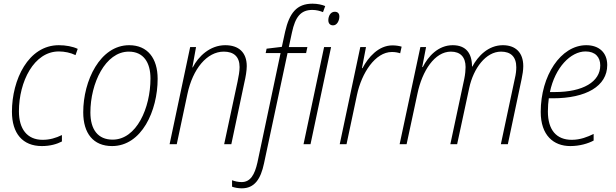

<svg xmlns="http://www.w3.org/2000/svg" viewBox="-20 -785 3352 1045"><path d="M208 10C254 10 290 -1 317 -15V-50C284 -34 251 -24 212 -24C127 -24 83 -84 83 -179C83 -341 165 -505 300 -505C331 -505 365 -498 391 -485L403 -519C376 -532 338 -539 300 -539C134 -539 45 -351 45 -177C45 -59 103 10 208 10Z M590 10C751 10 838 -182 838 -356C838 -468 783 -539 683 -539C525 -539 433 -346 433 -174C433 -59 488 10 590 10ZM593 -25C513 -25 472 -80 472 -173C472 -331 553 -504 681 -504C761 -504 799 -445 799 -358C799 -197 723 -25 593 -25Z M903 0H942L1000 -273C1029 -411 1107 -504 1198 -504C1252 -504 1284 -477 1284 -420C1284 -397 1279 -370 1273 -341L1200 0H1239L1310 -336C1317 -365 1323 -401 1323 -425C1323 -500 1279 -539 1206 -539C1122 -539 1059 -477 1029 -418H1027L1047 -529H1015Z M1296 240C1365 240 1399 190 1417 104L1545 -496H1646L1653 -529H1552L1569 -608C1587 -692 1616 -731 1680 -731C1701 -731 1721 -726 1738 -719L1750 -752C1734 -759 1708 -765 1681 -765C1594 -765 1555 -713 1532 -613L1514 -530L1431 -520L1426 -496H1507L1381 100C1366 166 1343 206 1295 206C1277 206 1259 202 1243 196V231C1255 236 1277 240 1296 240ZM1793 -647C1814 -647 1827 -672 1827 -695C1827 -711 1819 -721 1802 -721C1778 -721 1767 -696 1767 -675C1767 -657 1777 -647 1793 -647ZM1632 0H1670L1782 -529H1744Z M1829 0H1866L1923 -269C1948 -387 2022 -502 2113 -502C2131 -502 2146 -499 2158 -495L2166 -531C2153 -535 2135 -538 2116 -538C2040 -538 1984 -473 1953 -414H1950L1972 -529H1941Z M2155 0H2193L2252 -275C2278 -400 2346 -504 2434 -504C2486 -504 2514 -474 2514 -420C2514 -405 2512 -380 2507 -356L2431 0H2468L2534 -307C2557 -413 2624 -504 2707 -504C2759 -504 2790 -477 2790 -419C2790 -402 2788 -382 2782 -357L2706 0H2744L2819 -355C2824 -378 2828 -404 2828 -425C2828 -500 2785 -539 2717 -539C2637 -539 2581 -479 2551 -423H2549C2549 -494 2517 -539 2444 -539C2365 -539 2310 -478 2281 -420H2278L2299 -529H2268Z M3084 10C3136 10 3181 -4 3211 -20V-56C3178 -40 3139 -24 3092 -24C3009 -24 2962 -77 2962 -178C2962 -204 2964 -230 2967 -250H2989C3170 -250 3285 -316 3285 -431C3285 -499 3240 -539 3171 -539C3032 -539 2923 -373 2923 -176C2923 -48 2993 10 3084 10ZM3000 -284H2973C3001 -418 3086 -505 3167 -505C3220 -505 3247 -474 3247 -429C3247 -340 3153 -284 3000 -284Z"/></svg>

Font: Noto Sans SemiCondensed ExtraLight
Style: Italic
Weight: 200
Width: 4
Italic angle: -12°
Designer: Monotype Design Team
Foundry: Monotype Imaging Inc.
Version: Version 2.013